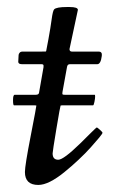

<svg xmlns="http://www.w3.org/2000/svg" viewBox="-20 -522 324 547"><path d="M89.1 4.9Q51 4.9 51 -32Q51 -50.3 67.6 -135.5Q84.2 -220.7 83.6 -221.3Q83 -221.9 75.9 -221.9H20Q17.1 -221.9 17.1 -236.9Q17.1 -252 22 -252H82Q89.8 -252 91.1 -257.1Q104 -328.4 104 -330.8V-335.4Q104 -339.1 97.9 -339.1H43Q32 -339.1 32 -345.9L33 -365Q33 -368.2 35.8 -371.6Q38.6 -375 43.9 -375Q76.4 -375 92.8 -375Q109.1 -375 110 -375.2Q110.8 -375.5 111 -375.7Q111.1 -376 111.6 -376.8Q112.1 -377.7 118 -410.5Q124 -443.4 127.2 -467.3Q130.4 -491.2 134.3 -495.4Q140.9 -502 170.9 -502H178Q201.9 -502 201.9 -493.9L178 -382.1Q178 -375 185.1 -375H261Q271.7 -375 270 -362.8Q267.1 -339.1 257.1 -339.1H179Q172.1 -339.1 170.9 -331.1L158 -260Q157.2 -254.4 158.1 -253.2Q158.9 -252 164.1 -252H250Q251 -252 251 -246.6Q251 -241.2 249 -231.6Q247.1 -221.9 245.1 -221.9H158.9Q153.6 -221.9 152.6 -221.2Q151.6 -220.5 140.7 -155.3Q129.9 -90.1 129.9 -85Q129.9 -66.9 146 -66.9Q160.9 -66.9 208 -112.8Q225.6 -130.1 240 -144.5Q254.4 -158.9 255.9 -158.9Q257.3 -158.9 264.6 -152.3Q272 -145.8 272 -143.6Q272 -141.4 262.7 -130Q253.4 -118.7 238.5 -102.1Q223.6 -85.4 203.7 -66.8Q183.8 -48.1 164.1 -32.2Q118.7 4.9 89.1 4.9Z"/></svg>

Font: Fanwood Text
Style: Italic
Weight: 400
Italic angle: -9°
Version: Version 1.101